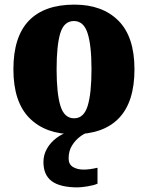

<svg xmlns="http://www.w3.org/2000/svg" viewBox="-20 -571 641 831"><path d="M299 10Q177 10 107.5 -60Q38 -130 38 -271Q38 -412 105 -481.5Q172 -551 302 -551Q423 -551 492.5 -481.5Q562 -412 562 -271Q562 -130 495 -60Q428 10 299 10ZM301 -59Q343 -59 359.5 -113Q376 -167 376 -271Q376 -375 359 -427.5Q342 -480 300 -480Q257 -480 241 -427.5Q225 -375 225 -271Q225 -167 241.5 -113Q258 -59 301 -59ZM316 240Q241 240 204.5 213.5Q168 187 168 130Q168 99 183.5 72Q199 45 224.5 26Q250 7 278 0H365Q345 6 325 21.5Q305 37 291 60Q277 83 277 115Q277 140 295.5 151.5Q314 163 342 163Q355 163 370 161Q385 159 402 155V224Q387 231 359 235.5Q331 240 316 240Z"/></svg>

Font: Noto Serif SemiCondensed Black
Style: Regular
Weight: 900
Width: 4
Designer: Monotype Design Team
Foundry: Monotype Imaging Inc.
Version: Version 2.014; ttfautohint (v1.8.4.7-5d5b)